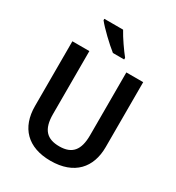

<svg xmlns="http://www.w3.org/2000/svg" viewBox="-219 -1071 1114 1214"><g transform="rotate(30 338.0 -464.0)"><path d="M320 -938H183V-928C212 -890 294 -812 338 -778H420V-790C391 -826 344 -893 320 -938ZM596 -240V-714H473V-255C473 -147 432 -97 339 -97C249 -97 203 -141 203 -254V-714H79V-241C79 -85 169 10 336 10C510 10 596 -91 596 -240Z"/></g></svg>

Font: Noto Sans Gurmukhi SemiCondensed SemiBold
Style: Regular
Weight: 600
Width: 4
Designer: Jelle Bosma - Monotype Design Team
Foundry: Monotype Imaging Inc.
Version: Version 2.004